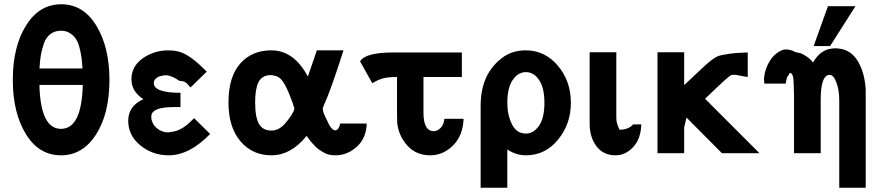

<svg xmlns="http://www.w3.org/2000/svg" viewBox="-20 -718 4128 900"><path d="M40 -343Q40 -499 102 -598.5Q164 -698 267 -698Q371 -698 432 -597Q493 -496 493 -344Q493 -186 430.5 -88Q368 10 266 10Q162 10 101 -90Q40 -190 40 -343ZM165 -320V-311Q172 -114 266 -114Q363 -114 368 -320ZM165 -397H367Q365 -425 362.5 -445Q360 -465 353.5 -491.5Q347 -518 336.5 -534.5Q326 -551 308 -562.5Q290 -574 266 -574Q237 -574 216.5 -558.5Q196 -543 186 -514.5Q176 -486 171.5 -459.5Q167 -433 165 -397Z M652 -253Q596 -290 596 -346Q596 -407 649 -444.5Q702 -482 769 -482Q818 -482 854 -461Q890 -440 930 -401L949 -382L873 -308Q870 -311 865 -317Q860 -323 857 -326Q844 -339 821 -339Q771 -373 741 -363Q724 -361 712.5 -351.5Q701 -342 701 -329Q701 -283 826 -283V-216H794Q698 -216 690 -179Q687 -163 694 -146Q701 -128 718.5 -114.5Q736 -101 759 -98Q770 -96 796 -102Q807 -104 818 -109Q829 -114 836.5 -118.5Q844 -123 853.5 -130.5Q863 -138 867.5 -142.5Q872 -147 880 -154.5Q888 -162 890 -164L965 -90Q868 10 771 10Q695 10 638 -36.5Q581 -83 581 -152Q581 -221 652 -253Z M1051 -238Q1051 -357 1105.5 -419.5Q1160 -482 1252 -482Q1358 -482 1423 -359Q1457 -456 1465 -482H1590Q1532 -298 1497 -222Q1493 -212 1493 -209Q1493 -191 1512 -156Q1532 -107 1552 -107Q1567 -107 1575 -139H1699Q1697 -70 1652.5 -30Q1608 10 1552 10Q1537 10 1523 7Q1509 4 1496.5 -3.5Q1484 -11 1475 -17Q1466 -23 1455.5 -34.5Q1445 -46 1440.5 -50.5Q1436 -55 1427 -68L1417 -81Q1344 10 1252 10Q1163 10 1107 -56Q1051 -122 1051 -238ZM1176 -239Q1176 -168 1194 -137Q1212 -106 1252 -106Q1286 -106 1313 -135.5Q1340 -165 1356 -196Q1357 -199 1358.5 -203.5Q1360 -208 1360 -209Q1356 -227 1339 -269Q1321 -315 1304.5 -338Q1288 -361 1263 -364Q1257 -366 1243 -366Q1206 -363 1191 -331.5Q1176 -300 1176 -239Z M1668 -430Q1691 -472 1824 -472H2145V-357H1965V-190Q1965 -103 2014 -103Q2030 -103 2045 -118Q2060 -133 2063 -161H2153Q2150 -82 2103.5 -36Q2057 10 1997 10Q1931 10 1890 -35Q1849 -80 1842 -141Q1841 -158 1841 -195V-357Q1820 -357 1803 -355.5Q1786 -354 1773.5 -350Q1761 -346 1754.5 -343.5Q1748 -341 1737.5 -335Q1727 -329 1725 -328Z M2233 162V-222Q2233 -304 2263 -363Q2288 -412 2334 -447Q2380 -482 2445 -482Q2534 -482 2595 -410Q2656 -338 2656 -236Q2656 -137 2596 -63.5Q2536 10 2445 10Q2400 10 2358 -17V162ZM2358 -236Q2358 -180 2379.5 -136Q2401 -92 2445 -92Q2481 -92 2506.5 -128.5Q2532 -165 2532 -236Q2532 -306 2507 -343Q2482 -380 2445 -380Q2409 -380 2383.5 -343.5Q2358 -307 2358 -236Z M2744 -137V-473H2869V-170V-164Q2869 -140 2884 -110Q2926 -110 2948 -135H2986Q2984 -67 2948 -28.5Q2912 10 2865 10Q2808 10 2776 -32.5Q2744 -75 2744 -137Z M3062 0V-473H3187V-319Q3205 -336 3228.5 -358Q3252 -380 3263 -390.5Q3274 -401 3289 -414.5Q3304 -428 3311.5 -433.5Q3319 -439 3329.5 -446Q3340 -453 3347.5 -455.5Q3355 -458 3363.5 -460Q3372 -462 3382 -463Q3414 -470 3485 -472V-357Q3464 -360 3446 -364Q3428 -368 3427 -367.5Q3426 -367 3411 -367Q3401 -364 3390 -353Q3375 -341 3339.5 -307Q3304 -273 3285 -255L3540 0H3364L3198 -167L3187 -121V0Z M3794 -502 3861 -689H3990L3871 -502ZM3563 -326Q3561 -342 3561 -348Q3565 -396 3589.5 -434Q3614 -472 3652 -485Q3681 -490 3708 -474Q3724 -471 3732.5 -468.5Q3741 -466 3759 -454.5Q3777 -443 3791 -425Q3825 -484 3877 -490Q3896 -493 3914 -490Q3969 -484 4001 -431.5Q4033 -379 4038 -298V162H3914V-247Q3914 -294 3901 -330.5Q3888 -367 3869 -367Q3827 -367 3827 -249V0H3702V-268Q3701 -336 3698 -354.5Q3695 -373 3685 -376Q3679 -376 3678 -367Q3667 -360 3663 -326Z"/></svg>

Font: Coval
Style: Bold
Weight: 700
Foundry: Context Ltd
Version: Version 001.000